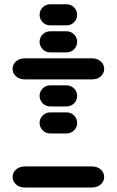

<svg xmlns="http://www.w3.org/2000/svg" viewBox="-20 -881 540 888"><path d="M96.7 -13.7H403.3Q430.7 -13.7 446.3 -28.3Q461.9 -43 461.9 -62.5Q461.9 -82 446.3 -96.7Q430.7 -111.3 403.3 -111.3H96.7Q69.3 -111.3 53.7 -96.7Q38.1 -82 38.1 -62.5Q38.1 -43 53.7 -28.3Q69.3 -13.7 96.7 -13.7ZM212.9 -263.7H287.1Q308.6 -263.7 322.8 -278.3Q336.9 -293 336.9 -312.5Q336.9 -332 322.8 -346.7Q308.6 -361.3 287.1 -361.3H212.9Q191.4 -361.3 177.2 -346.7Q163.1 -332 163.1 -312.5Q163.1 -293 177.2 -278.3Q191.4 -263.7 212.9 -263.7ZM212.9 -388.7H287.1Q308.6 -388.7 322.8 -403.3Q336.9 -418 336.9 -437.5Q336.9 -457 322.8 -471.7Q308.6 -486.3 287.1 -486.3H212.9Q191.4 -486.3 177.2 -471.7Q163.1 -457 163.1 -437.5Q163.1 -418 177.2 -403.3Q191.4 -388.7 212.9 -388.7ZM96.7 -513.7H403.3Q430.7 -513.7 446.3 -528.3Q461.9 -543 461.9 -562.5Q461.9 -582 446.3 -596.7Q430.7 -611.3 403.3 -611.3H96.7Q69.3 -611.3 53.7 -596.7Q38.1 -582 38.1 -562.5Q38.1 -543 53.7 -528.3Q69.3 -513.7 96.7 -513.7ZM212.9 -638.7H287.1Q308.6 -638.7 322.8 -653.3Q336.9 -668 336.9 -687.5Q336.9 -707 322.8 -721.7Q308.6 -736.3 287.1 -736.3H212.9Q191.4 -736.3 177.2 -721.7Q163.1 -707 163.1 -687.5Q163.1 -668 177.2 -653.3Q191.4 -638.7 212.9 -638.7ZM212.9 -763.7H287.1Q308.6 -763.7 322.8 -778.3Q336.9 -793 336.9 -812.5Q336.9 -832 322.8 -846.7Q308.6 -861.3 287.1 -861.3H212.9Q191.4 -861.3 177.2 -846.7Q163.1 -832 163.1 -812.5Q163.1 -793 177.2 -778.3Q191.4 -763.7 212.9 -763.7Z"/></svg>

Font: Workbench
Style: Regular
Weight: 400
Designer: Jens Kutilek
Foundry: Jens Kutilek
Version: Version 2.001